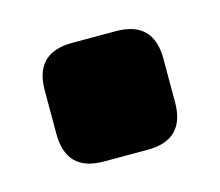

<svg xmlns="http://www.w3.org/2000/svg" viewBox="-45 -244 340 297"><g transform="rotate(-15 125.0 -95.0)"><path d="M160 0Q190 0 205 -15Q220 -30 220 -60V-130Q220 -160 205 -175Q190 -190 160 -190H90Q60 -190 45 -175Q30 -160 30 -130V-60Q30 -30 45 -15Q60 0 90 0Z"/></g></svg>

Font: Bolota
Style: Bold
Weight: 240
Designer: Gabriel Pang
Version: Version 1.000